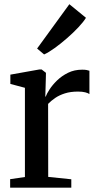

<svg xmlns="http://www.w3.org/2000/svg" viewBox="-20 -870 456 890"><path d="M27 0V-39.5L95.5 -49.5V-463L28 -481V-524L162.5 -548H173L193 -532.5L192.5 -508.5L190 -421L192.5 -423.5Q196.5 -435 209.5 -455.2Q222.5 -475.5 244.2 -496.8Q266 -518 295.2 -532.5Q324.5 -547 361 -547Q373.5 -547 381.5 -545.5Q389.5 -544 394.5 -542V-434Q388.5 -438.5 375.2 -442Q362 -445.5 341.5 -445.5Q307 -445.5 281 -437.2Q255 -429 236 -416Q217 -403 203 -388.5L203.5 -50L310.5 -39V0ZM184 -618 152 -645 301.5 -850.5 378.5 -787.5Q366.5 -768 343 -743Q319.5 -718 290.5 -692.8Q261.5 -667.5 233.8 -647.5Q206 -627.5 185.5 -618Z"/></svg>

Font: Merriweather 60pt Medium
Style: Regular
Weight: 500
Version: Version 2.100